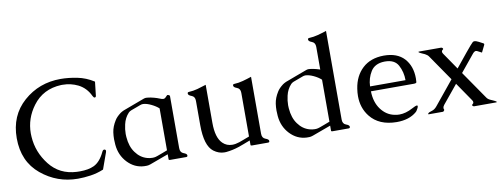

<svg xmlns="http://www.w3.org/2000/svg" viewBox="-60 -1034 3603 1372"><g transform="rotate(-10 1741.0 -348.0)"><path d="M414.1 18.1Q264.2 18.1 148.4 -77.6Q32.7 -173.3 32.7 -342.3Q32.7 -506.8 145.3 -606.2Q257.8 -705.6 414.1 -705.6Q470.2 -705.6 533.4 -693.1Q596.7 -680.7 653.8 -644L642.1 -541.5Q640.1 -532.7 632.3 -532.7H630.9Q625 -533.2 618.2 -546.4Q589.8 -607.4 533.2 -636.2Q480.5 -662.1 420.9 -662.1H410.6Q278.8 -656.2 204.6 -556.6Q137.7 -467.3 137.7 -358.9Q137.7 -346.7 138.7 -334.5Q145.5 -222.2 217.8 -129.9Q290 -37.6 414.1 -31.7Q425.8 -31.2 436.5 -31.2Q499 -31.2 539.6 -50.3Q586.4 -72.8 618.2 -140.6Q624.5 -154.3 633.8 -154.3Q635.7 -154.3 637.7 -153.8Q645.5 -150.9 645.5 -142.6Q645.5 -138.7 643.6 -133.8L601.1 -15.1Q554.2 4.4 505.9 11.2Q457.5 18.1 414.1 18.1Z M1075.2 -42.5 940.9 6.8Q925.3 12.2 915 12.2H895Q825.7 8.8 775.4 -44.4Q725.1 -97.7 718.3 -175.3Q716.3 -195.8 716.3 -214.8Q716.3 -240.2 719.7 -264.2Q725.6 -305.7 752 -347.2Q764.6 -368.7 795.4 -392.1Q806.2 -399.4 819.3 -405.3Q858.4 -419.9 897.7 -434.6Q937 -449.2 976.6 -463.9Q984.9 -466.8 992.2 -466.8H994.6Q1025.9 -465.3 1070.3 -451.2Q1074.2 -449.7 1075.2 -449.2Q1085.9 -444.8 1101.6 -439.5Q1107.9 -437.5 1113.3 -437.5Q1121.1 -437.5 1127 -441.9Q1137.2 -450.7 1141.6 -456.5Q1144 -460 1147.9 -460Q1150.4 -460 1152.8 -459Q1163.6 -455.1 1163.6 -449.2V-71.3Q1163.6 -39.6 1188 -31Q1212.4 -22.5 1212.4 -10.3Q1212.4 0 1202.1 0H1083.5Q1075.2 0 1075.2 -6.3ZM1075.2 -375.5Q1055.2 -394 1022.5 -409.9Q989.7 -425.8 964.4 -426.8H962.4Q952.6 -426.8 942.9 -422.9Q925.3 -416.5 908 -409.9Q890.6 -403.3 873 -397Q860.8 -392.1 853.5 -384.3Q823.2 -352.1 813 -306.2Q804.7 -271.5 804.7 -237.3Q804.7 -226.6 805.7 -215.3Q811 -145 843.8 -101.1Q876.5 -55.7 925.8 -42Q944.3 -36.6 963.4 -36.6Q969.2 -36.6 975.6 -37.1Q986.3 -38.1 1001 -43.5Q1012.2 -47.4 1036.1 -56.4Q1060.1 -65.4 1075.2 -71.3Z M1757.8 -71.3Q1757.8 -39.6 1782.2 -31Q1806.6 -22.5 1806.6 -10.3Q1806.6 0 1796.4 0H1677.7Q1669.4 0 1669.4 -6.3V-38.1Q1642.6 -27.8 1621.8 -19.8Q1601.1 -11.7 1583.5 -5.9Q1538.1 9.3 1490.2 14.2Q1483.4 14.6 1477.1 14.6Q1436.5 14.6 1399.9 -12.7Q1340.3 -57.6 1340.3 -207.5V-383.8Q1340.3 -414.6 1315.9 -423.3Q1291.5 -432.1 1291.5 -444.8Q1291.5 -455.1 1301.8 -455.1Q1334 -456.5 1365.5 -465.1Q1397 -473.6 1428.7 -484.4V-207.5Q1428.7 -100.1 1473.1 -57.1Q1501.5 -29.3 1542.5 -29.3Q1565.9 -29.3 1593.8 -38.6Q1604 -42 1620.6 -48.3Q1637.2 -54.7 1648.9 -59.1Q1651.4 -60.1 1657 -62Q1662.6 -64 1669.4 -66.9V-383.8Q1669.4 -414.6 1645 -423.3Q1620.6 -432.1 1620.6 -444.8Q1620.6 -455.1 1630.9 -455.1Q1663.1 -456.5 1694.6 -465.1Q1726.1 -473.6 1757.8 -484.4Z M2253.9 -42.5 2119.6 6.8Q2104 12.2 2093.8 12.2H2073.7Q2004.4 8.8 1954.1 -44.4Q1903.8 -97.7 1897 -175.3Q1895 -195.8 1895 -214.8Q1895 -240.2 1898.4 -264.2Q1904.3 -305.7 1930.7 -347.2Q1943.4 -368.7 1974.1 -392.1Q1984.9 -399.4 1998 -405.3Q2037.1 -419.9 2076.4 -434.6Q2115.7 -449.2 2155.3 -463.9Q2163.6 -466.8 2170.9 -466.8H2173.3Q2204.6 -465.3 2249 -451.2Q2252.9 -449.7 2253.9 -449.2V-613.8Q2253.9 -645 2229.5 -653.8Q2205.1 -662.6 2205.1 -675.3Q2205.1 -685.5 2215.3 -685.5Q2247.6 -687 2279.1 -695.3Q2310.5 -703.6 2342.3 -714.4V-71.3Q2342.3 -39.6 2366.7 -31Q2391.1 -22.5 2391.1 -10.3Q2391.1 0 2380.9 0H2262.2Q2253.9 0 2253.9 -6.3ZM2253.9 -376Q2231.9 -396 2200 -410.9Q2168 -425.8 2143.1 -426.8H2141.1Q2131.3 -426.8 2121.6 -422.9Q2104 -416.5 2086.7 -409.9Q2069.3 -403.3 2051.8 -397Q2039.6 -392.1 2032.2 -384.3Q2002 -352.1 1991.7 -306.2Q1983.4 -271.5 1983.4 -237.3Q1983.4 -226.6 1984.4 -215.3Q1989.7 -145 2022.5 -101.1Q2055.2 -55.7 2104.5 -42Q2123 -36.6 2142.1 -36.6Q2147.9 -36.6 2154.3 -37.1Q2165 -38.1 2179.7 -43.5Q2190.9 -47.4 2214.8 -56.4Q2238.8 -65.4 2253.9 -71.3Z M2490.7 -269Q2504.4 -359.4 2562.7 -413.6Q2621.1 -467.8 2716.3 -468.8H2718.3Q2814.5 -468.8 2865.2 -414.1Q2916 -358.4 2916 -269Q2915.5 -249.5 2914.6 -241.5Q2913.6 -233.4 2894.5 -233.4H2583.5Q2585 -154.3 2623.5 -102.3Q2662.1 -50.3 2720.7 -38.6Q2737.8 -34.7 2755.4 -34.7Q2801.8 -34.7 2851.6 -61.5Q2879.4 -76.7 2889.2 -76.7Q2891.6 -76.7 2893.1 -75.7Q2894.5 -74.2 2894.5 -71.3Q2894.5 -64.9 2888.2 -53.2Q2882.3 -41.5 2878.7 -37.6Q2875 -33.7 2872.1 -30.8Q2818.8 15.1 2727.5 15.1Q2599.6 14.2 2535.6 -66.9Q2486.3 -129.4 2486.3 -215.3Q2486.3 -241.2 2490.7 -269ZM2583.5 -269H2840.8Q2840.8 -328.6 2814 -378.4Q2788.1 -425.8 2719.2 -425.8H2713.9Q2645 -423.8 2615.2 -376Q2585.4 -328.1 2583.5 -269Z M3025.9 -47.4 3165.5 -218.3 3036.1 -406.2Q3028.3 -418 3009.8 -427.7Q3000.5 -432.6 2991.7 -435.8Q2982.9 -439 2977.5 -442.4Q2966.3 -448.7 2966.3 -451.2Q2966.3 -453.6 2973.6 -453.6H3130.9Q3138.2 -453.6 3143.1 -446.8Q3144.5 -444.8 3144.5 -442.4Q3144.5 -439.5 3140.1 -437Q3132.8 -432.6 3132.3 -423.8Q3132.3 -416.5 3138.2 -408.2L3221.7 -286.6L3304.7 -388.7Q3349.1 -442.9 3361.3 -453.6Q3365.7 -457.5 3373.5 -457.5Q3385.3 -457.5 3403.8 -447.8L3435.1 -431.2Q3439.5 -428.7 3439.5 -424.3Q3439.5 -421.9 3438 -418.9L3413.1 -368.2Q3395 -377.9 3379.9 -385.3Q3376 -387.2 3372.1 -387.2Q3360.4 -387.2 3346.7 -370.1L3247.6 -249L3386.7 -47.4Q3395.5 -33.2 3415.5 -24.9Q3422.9 -21.5 3430.4 -18.3Q3438 -15.1 3445.3 -11.2Q3456.5 -4.9 3456.5 -2.4Q3456.5 0 3449.2 0H3292Q3284.7 0 3279.8 -6.3Q3278.3 -8.8 3278.3 -10.7Q3278.3 -13.7 3282.7 -16.6Q3289.6 -20.5 3290.5 -29.3V-30.3Q3290.5 -37.1 3284.7 -45.4L3191.9 -180.7L3082.5 -47.4Q3073.2 -34.7 3073.2 -26.9V-25.4Q3073.2 -19 3075.7 -15.6Q3076.2 -14.2 3076.2 -12.7Q3076.2 -9.8 3073.7 -6.8Q3069.3 0 3064.5 0H2962.9Q2958 0 2958 -2.4Q2958 -4.4 2960 -6.8Q2966.3 -14.6 2987.3 -20Q3008.3 -25.4 3025.9 -47.4Z"/></g></svg>

Font: Caudex
Style: Regular
Weight: 400
Version: Version 1.01